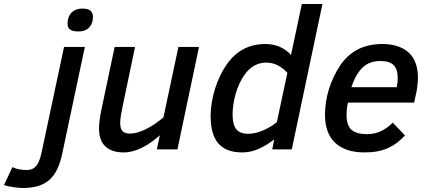

<svg xmlns="http://www.w3.org/2000/svg" viewBox="-184 -747 2140 960"><path d="M127 22Q117.7 66.4 102.3 98.6Q86.9 130.9 63.5 151.9Q40 172.9 7.6 182.9Q-24.9 192.9 -68.8 192.9Q-77.6 192.9 -89.4 191.9Q-101.1 190.9 -113.8 189.2Q-126.5 187.5 -139.6 184.8Q-152.8 182.1 -164.1 178.2L-122.1 88.9Q-106.4 95.7 -89.4 99.4Q-72.3 103 -51.8 103Q-33.2 103 -20.5 96.7Q-7.8 90.3 1.2 77.1Q10.3 64 16.4 43.9Q22.5 23.9 27.8 -2.9L136.2 -512.2H240.2ZM153.8 -629.9Q153.8 -643.6 157.7 -656.7Q161.6 -669.9 170.4 -680.4Q179.2 -690.9 193.4 -697.5Q207.5 -704.1 228 -704.1Q256.8 -704.1 268.8 -692.9Q280.8 -681.6 280.8 -663.1Q280.8 -648.9 276.9 -635.7Q272.9 -622.6 264.4 -612.3Q255.9 -602.1 241.9 -595.9Q228 -589.8 208 -589.8Q192.4 -589.8 181.9 -592.5Q171.4 -595.2 165 -600.3Q158.7 -605.5 156.2 -613Q153.8 -620.6 153.8 -629.9Z M491.2 -512.2 430.2 -220.2Q424.3 -192.9 420.7 -170.9Q417 -148.9 417 -131.8Q417 -102.5 429 -90.8Q440.9 -79.1 465.3 -79.1Q484.4 -79.1 505.1 -85.2Q525.9 -91.3 547.4 -102.1Q568.8 -112.8 590.6 -127.7Q612.3 -142.6 633.3 -160.2L708 -512.2H811L703.1 0H600.1L615.2 -70.8Q594.7 -52.2 572.8 -36.6Q550.8 -21 528.1 -9.5Q505.4 2 481.9 8.5Q458.5 15.1 435.1 15.1Q399.9 15.1 376.2 5.6Q352.5 -3.9 337.9 -20Q323.2 -36.1 317.1 -57.9Q311 -79.6 311 -104Q311 -124.5 314.5 -149.4Q317.9 -174.3 323.2 -199.2L389.2 -512.2Z M869.1 -167Q869.1 -199.2 874.8 -234.4Q880.4 -269.5 891.6 -304.7Q902.8 -339.8 919.2 -373Q935.5 -406.2 957 -435.1Q990.7 -479.5 1037.1 -503.2Q1083.5 -526.9 1143.1 -526.9Q1182.6 -526.9 1215.1 -512.7Q1247.6 -498.5 1271 -472.2L1325.2 -727.1H1428.2L1274.9 0H1177.2L1187 -49.8Q1150.4 -21.5 1110.6 -3.2Q1070.8 15.1 1026.9 15.1Q946.8 15.1 908 -29.5Q869.1 -74.2 869.1 -167ZM1037.1 -371.1Q1023.9 -352.1 1013.2 -328.9Q1002.4 -305.7 994.9 -280Q987.3 -254.4 983.2 -227.5Q979 -200.7 979 -174.8Q979 -123.5 997.3 -100.8Q1015.6 -78.1 1057.1 -78.1Q1075.7 -78.1 1095 -82.8Q1114.3 -87.4 1132.8 -95.5Q1151.4 -103.5 1168.5 -114Q1185.5 -124.5 1200.2 -136.2L1252.9 -382.8Q1232.4 -405.8 1205.6 -419.9Q1178.7 -434.1 1145 -434.1Q1116.2 -434.1 1088.4 -419.2Q1060.5 -404.3 1037.1 -371.1Z M1555.7 -233.9Q1551.8 -217.3 1550.3 -201.9Q1548.8 -186.5 1548.8 -172.9Q1548.8 -119.6 1573.7 -97.9Q1598.6 -76.2 1649.9 -76.2Q1689 -76.2 1720.5 -91.1Q1752 -106 1779.8 -133.8L1840.8 -69.8Q1822.3 -49.8 1801.8 -33.9Q1781.2 -18.1 1757.1 -7.1Q1732.9 3.9 1703.9 9.5Q1674.8 15.1 1639.6 15.1Q1588.4 15.1 1551 2Q1513.7 -11.2 1489 -35.6Q1464.4 -60.1 1452.6 -94.7Q1440.9 -129.4 1440.9 -172.9Q1440.9 -204.1 1445.8 -236.6Q1450.7 -269 1460.7 -301.3Q1470.7 -333.5 1485.4 -364.3Q1500 -395 1519 -422.9Q1535.2 -446.3 1555.9 -465.6Q1576.7 -484.9 1602.3 -498.5Q1627.9 -512.2 1659.2 -519.5Q1690.4 -526.9 1727.1 -526.9Q1772.5 -526.9 1806.2 -515.1Q1839.8 -503.4 1862.1 -481.7Q1884.3 -460 1895 -428.7Q1905.8 -397.5 1905.8 -357.9Q1905.8 -352.5 1905.3 -344.5Q1904.8 -336.4 1903.8 -326.9Q1902.8 -317.4 1901.6 -307.6Q1900.4 -297.9 1898.9 -290L1886.7 -233.9ZM1799.8 -311Q1802.2 -323.7 1803.5 -335.7Q1804.7 -347.7 1804.7 -357.9Q1804.7 -399.4 1784.9 -420.7Q1765.1 -441.9 1718.8 -441.9Q1684.1 -441.9 1659.2 -430.2Q1634.3 -418.5 1615.7 -395Q1603 -379.4 1592 -357.7Q1581.1 -335.9 1572.8 -311Z"/></svg>

Font: Clear Sans Medium
Style: Italic
Weight: 500
Italic angle: -12°
Foundry: Intel Corporation
Version: Version 1.00